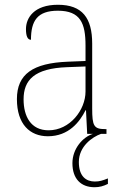

<svg xmlns="http://www.w3.org/2000/svg" viewBox="-20 -562 514 806"><path d="M181 10C269 10 315 -51 339 -99H341L346 0H370C328 13 284 62 284 123C284 189 320 224 377 224C398 224 415 219 433 210V187C410 196 398 200 378 200C342 200 311 179 311 118C311 53 367 13 404 0H427V-20H422C374 -20 367 -33 367 -107V-379C367 -486 326 -542 223 -542C123 -542 89 -487 89 -440C89 -410 96 -395 110 -395C110 -475 137 -517 223 -517C318 -517 339 -464 339 -371V-306L264 -303C118 -297 51 -251 51 -146C51 -40 106 10 181 10ZM184 -15C109 -15 79 -74 79 -145C79 -226 124 -275 262 -280L339 -283V-178C339 -100 273 -15 184 -15Z"/></svg>

Font: Noto Serif Myanmar SemiCondensed Thin
Style: Regular
Weight: 100
Width: 4
Designer: Ben Mitchell and the Monotype Design Team
Foundry: Monotype Imaging Inc.
Version: Version 2.106